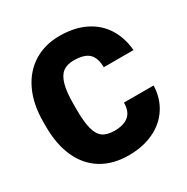

<svg xmlns="http://www.w3.org/2000/svg" viewBox="-166 -864 989 1016"><g transform="rotate(-30 328.5 -355.5)"><path d="M335 9.8Q239.3 9.8 170.7 -32.2Q102.1 -74.2 66.2 -153.1Q30.3 -231.9 30.3 -340.3V-370.1Q30.3 -477.5 67.6 -556.9Q105 -636.2 173.1 -678.7Q241.2 -721.2 331.1 -721.2Q422.9 -721.2 488.8 -688Q554.7 -654.8 591.1 -595.9Q627.4 -537.1 633.8 -460.4H452.1Q451.7 -518.1 423.8 -544.7Q396 -571.3 331.1 -571.3Q290.5 -571.3 265.6 -552.5Q240.7 -533.7 228.3 -490Q215.8 -446.3 215.8 -371.1V-340.3Q215.8 -262.2 227.3 -219.2Q238.8 -176.3 264.2 -158.4Q289.6 -140.6 335 -140.6Q391.1 -140.6 420.9 -165.5Q450.7 -190.4 451.2 -245.1H632.3Q629.9 -168.9 592.3 -111.1Q554.7 -53.2 488.3 -21.7Q421.9 9.8 335 9.8Z"/></g></svg>

Font: Heebo Black
Style: Regular
Weight: 900
Designer: Oded Ezer
Foundry: Meir Sadan
Version: Version 2.001; ttfautohint (v1.5.14-ce02) -l 8 -r 50 -G 200 